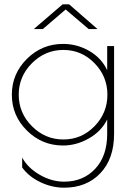

<svg xmlns="http://www.w3.org/2000/svg" viewBox="-20 -664 610 892"><path d="M478 -450H510V-42Q510 74 446 141Q382 208 278 208Q221 208 167 182Q113 156 83 114V68Q109 116 164.5 148Q220 180 278 180Q366 180 422 120.5Q478 61 478 -42V-109Q451 -54 393 -21Q335 12 273 12Q175 12 105 -57.5Q35 -127 35 -224Q35 -321 105 -390.5Q175 -460 273 -460Q338 -460 394.5 -427.5Q451 -395 478 -338ZM67 -224Q67 -139 128.5 -77.5Q190 -16 274.5 -16Q359 -16 419 -77.5Q479 -139 479 -224Q479 -309 419 -370.5Q359 -432 274.5 -432Q190 -432 128.5 -370.5Q67 -309 67 -224ZM301 -644 433 -529H392L285 -620L179 -529H137L271 -644Z"/></svg>

Font: Poiret One
Style: Regular
Weight: 400
Designer: Denis Masharov
Foundry: Denis Masharov
Version: Version 1.001